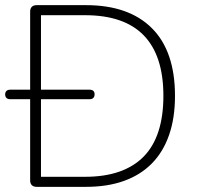

<svg xmlns="http://www.w3.org/2000/svg" viewBox="-21 -725 766 745"><path d="M121 0Q109 0 102.5 -6.5Q96 -13 96 -25V-680Q96 -692 102.5 -698.5Q109 -705 121 -705H313Q479 -705 568.5 -615.5Q658 -526 658 -353Q658 -267 635 -201Q612 -135 568 -90.5Q524 -46 460 -23Q396 0 313 0ZM138 -39H309Q385 -39 442 -59Q499 -79 537 -118Q575 -157 594 -216Q613 -275 613 -353Q613 -509 537 -587.5Q461 -666 309 -666H138ZM19 -340Q9 -340 4 -345Q-1 -350 -1 -359Q-1 -367 4 -372Q9 -377 19 -377H326Q336 -377 341 -372.5Q346 -368 346 -359Q346 -350 341 -345Q336 -340 326 -340Z"/></svg>

Font: Nunito ExtraLight
Style: Regular
Weight: 200
Designer: Vernon Adams
Foundry: Vernon Adams
Version: Version 3.602;April 4, 2023;FontCreator 14.0.0.2856 64-bit